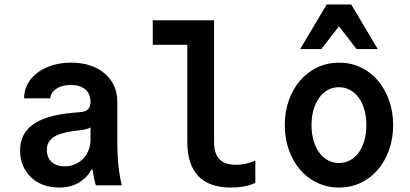

<svg xmlns="http://www.w3.org/2000/svg" viewBox="-20 -831 1840 861"><path d="M386 -375Q386 -352 375 -341Q364 -330 338 -328L305 -325Q185 -314 127.5 -272.5Q70 -231 70 -156Q70 -119 83 -88.5Q96 -58 119 -36Q142 -14 174 -2Q206 10 245 10Q286 10 318 -4Q350 -18 372 -44Q394 -70 406 -107.5Q418 -145 418 -193L365 -70H395Q398 -50 401.5 -32.5Q405 -15 410 0H526Q516 -42 511 -90Q506 -138 506 -193V-376Q506 -415 491 -447Q476 -479 449 -502Q422 -525 384 -537.5Q346 -550 299 -550Q253 -550 214.5 -538Q176 -526 148 -505Q120 -484 104 -454.5Q88 -425 88 -390H205Q208 -417 233.5 -433.5Q259 -450 297 -450Q339 -450 362.5 -430Q386 -410 386 -375ZM386 -292V-204Q386 -179 377 -157Q368 -135 352.5 -119Q337 -103 315.5 -94Q294 -85 270 -85Q233 -85 211.5 -105Q190 -125 190 -158Q190 -195 219.5 -215.5Q249 -236 315 -244L347 -248Q389 -253 408 -278.5Q427 -304 427 -352Z M940 -193V-740H665V-630H820V-193Q820 -93 869 -41.5Q918 10 1015 10Q1046 10 1074 5Q1102 0 1125 -11V-111Q1103 -101 1081 -96.5Q1059 -92 1038 -92Q988 -92 964 -117Q940 -142 940 -193Z M1500.4 10Q1553 10 1597.5 -11Q1642 -32 1674 -69.5Q1706 -107 1724.5 -158.2Q1743 -209.4 1743 -270Q1743 -330.6 1724.5 -381.8Q1706 -433 1674 -470.5Q1642 -508 1597.4 -529Q1552.9 -550 1500.4 -550Q1448 -550 1403.2 -528.8Q1358.3 -507.6 1326.2 -470.3Q1294 -433 1275.5 -381.8Q1257 -330.6 1257 -270Q1257 -209.4 1275.5 -158.2Q1294 -107 1326.1 -69.7Q1358.2 -32.4 1403 -11.2Q1447.7 10 1500.4 10ZM1499.6 -100Q1472.9 -100 1450.2 -112.4Q1427.5 -124.8 1411.2 -147.4Q1395 -170 1386 -201.2Q1377 -232.4 1377 -270Q1377 -307.6 1386 -338.8Q1395 -370 1411.2 -392.6Q1427.5 -415.2 1450.2 -427.6Q1472.9 -440 1499.6 -440Q1527 -440 1550 -427.5Q1573 -415 1589.1 -392.5Q1605.1 -369.9 1614.1 -338.7Q1623 -307.6 1623 -270Q1623 -232.4 1614.1 -201.3Q1605.1 -170.1 1589.1 -147.5Q1573 -125 1550 -112.5Q1527 -100 1499.6 -100ZM1326 -611H1421L1500 -713L1579 -611H1674L1555 -811H1445Z"/></svg>

Font: CommitMonoV143 ExtLt
Style: Regular
Weight: 200
Monospace: yes
Designer: Eigil Nikolajsen
Foundry: Eigil Nikolajsen
Version: Version 1.143